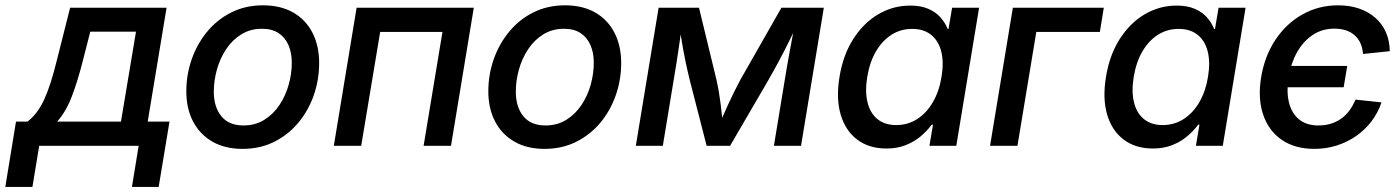

<svg xmlns="http://www.w3.org/2000/svg" viewBox="-75 -559 5368 736"><path d="M-54.7 157.7 -13.7 -92.8H30.3Q49.8 -107.9 65.4 -128.4Q81.1 -148.9 94 -176.8Q106.9 -204.6 119.1 -242.4Q131.3 -280.3 143.6 -330.6L193.8 -529.3H563.5L491.2 -92.8H574.7L533.2 157.7H430.7L456.5 0H75.2L49.3 157.7ZM144 -92.8H388.7L446.3 -437.5H271L243.7 -330.6Q223.1 -248.5 200.2 -189Q177.2 -129.4 144 -92.8Z M854.5 11.7Q787.6 11.7 739.5 -15.9Q691.4 -43.5 665.3 -93Q639.2 -142.6 639.2 -209Q639.2 -272.5 659.9 -331.8Q680.7 -391.1 719.2 -437.7Q757.8 -484.4 812 -511.5Q866.2 -538.6 933.1 -538.6Q1000.5 -538.6 1048.6 -511.2Q1096.7 -483.9 1122.6 -433.8Q1148.4 -383.8 1148.4 -317.4Q1148.4 -253.4 1127.9 -194.3Q1107.4 -135.3 1068.8 -88.9Q1030.3 -42.5 976.1 -15.4Q921.9 11.7 854.5 11.7ZM858.4 -78.1Q903.8 -78.1 938.5 -99.9Q973.1 -121.6 996.6 -157Q1020 -192.4 1031.7 -234.6Q1043.5 -276.9 1043.5 -318.4Q1043.5 -357.4 1030.5 -386.7Q1017.6 -416 992.4 -432.4Q967.3 -448.7 929.2 -448.7Q884.3 -448.7 849.9 -427.2Q815.4 -405.8 792 -370.6Q768.6 -335.4 756.6 -292.7Q744.6 -250 744.6 -207.5Q744.6 -149.4 773.2 -113.8Q801.8 -78.1 858.4 -78.1Z M1741.2 -529.3 1653.8 0H1548.8L1621.1 -436.5H1382.3L1309.6 0H1204.6L1292 -529.3Z M2012.2 11.7Q1945.3 11.7 1897.2 -15.9Q1849.1 -43.5 1823 -93Q1796.9 -142.6 1796.9 -209Q1796.9 -272.5 1817.6 -331.8Q1838.4 -391.1 1877 -437.7Q1915.5 -484.4 1969.7 -511.5Q2023.9 -538.6 2090.8 -538.6Q2158.2 -538.6 2206.3 -511.2Q2254.4 -483.9 2280.3 -433.8Q2306.2 -383.8 2306.2 -317.4Q2306.2 -253.4 2285.6 -194.3Q2265.1 -135.3 2226.6 -88.9Q2188 -42.5 2133.8 -15.4Q2079.6 11.7 2012.2 11.7ZM2016.1 -78.1Q2061.5 -78.1 2096.2 -99.9Q2130.9 -121.6 2154.3 -157Q2177.7 -192.4 2189.5 -234.6Q2201.2 -276.9 2201.2 -318.4Q2201.2 -357.4 2188.2 -386.7Q2175.3 -416 2150.1 -432.4Q2125 -448.7 2086.9 -448.7Q2042 -448.7 2007.6 -427.2Q1973.1 -405.8 1949.7 -370.6Q1926.3 -335.4 1914.3 -292.7Q1902.3 -250 1902.3 -207.5Q1902.3 -149.4 1930.9 -113.8Q1959.5 -78.1 2016.1 -78.1Z M2362.3 0 2449.7 -529.3H2604.5L2671.4 -253.4Q2676.8 -229.5 2680.7 -206.1Q2684.6 -182.6 2687.5 -159.7Q2690.4 -136.7 2692.6 -115Q2694.8 -93.3 2697.3 -73.2H2678.7Q2687.5 -93.8 2697 -115.5Q2706.5 -137.2 2717 -160.2Q2727.5 -183.1 2739 -206.3Q2750.5 -229.5 2763.2 -253.4L2920.4 -529.3H3083L2995.6 0H2891.6L2932.6 -248.5Q2937.5 -279.3 2942.6 -308.6Q2947.8 -337.9 2953.1 -366.5Q2958.5 -395 2963.6 -423.1Q2968.8 -451.2 2973.6 -479H2987.3Q2968.8 -439 2950.4 -401.9Q2932.1 -364.7 2912.1 -327.4Q2892.1 -290 2868.7 -249L2723.6 0H2633.8L2569.8 -249Q2559.6 -290 2552 -327.4Q2544.4 -364.7 2538.3 -401.9Q2532.2 -439 2526.4 -479H2542Q2537.6 -450.2 2533.7 -422.4Q2529.8 -394.5 2525.6 -366.5Q2521.5 -338.4 2516.8 -309.1Q2512.2 -279.8 2506.8 -248.5L2465.8 0Z M3323.2 10.3Q3256.3 10.3 3211.2 -23.7Q3166 -57.6 3147.7 -119.4Q3129.4 -181.2 3143.1 -264.2Q3156.7 -348.1 3195.8 -409.4Q3234.9 -470.7 3291.5 -504.2Q3348.1 -537.6 3414.1 -537.6Q3455.1 -537.6 3483.6 -525.1Q3512.2 -512.7 3530.3 -492.2Q3548.3 -471.7 3557.6 -448.2H3561L3574.7 -529.3H3678.2L3590.8 0H3487.8L3501.5 -81.1H3496.6Q3478.5 -56.6 3453.6 -35.9Q3428.7 -15.1 3396.2 -2.4Q3363.8 10.3 3323.2 10.3ZM3360.4 -79.6Q3405.3 -79.6 3441.2 -102.8Q3477.1 -126 3501.2 -167.7Q3525.4 -209.5 3534.2 -264.6Q3543.5 -320.3 3533.2 -361.3Q3522.9 -402.3 3494.6 -425.3Q3466.3 -448.2 3421.4 -448.2Q3377.4 -448.2 3342 -425.5Q3306.6 -402.8 3282.7 -361.8Q3258.8 -320.8 3249.5 -264.6Q3240.2 -208.5 3250.5 -166.7Q3260.7 -125 3288.8 -102.3Q3316.9 -79.6 3360.4 -79.6Z M4156.2 -529.3 4141.1 -436.5H3897.5L3825.2 0H3720.2L3807.6 -529.3Z M4344.7 10.3Q4277.8 10.3 4232.7 -23.7Q4187.5 -57.6 4169.2 -119.4Q4150.9 -181.2 4164.6 -264.2Q4178.2 -348.1 4217.3 -409.4Q4256.3 -470.7 4313 -504.2Q4369.6 -537.6 4435.5 -537.6Q4476.6 -537.6 4505.1 -525.1Q4533.7 -512.7 4551.8 -492.2Q4569.8 -471.7 4579.1 -448.2H4582.5L4596.2 -529.3H4699.7L4612.3 0H4509.3L4522.9 -81.1H4518.1Q4500 -56.6 4475.1 -35.9Q4450.2 -15.1 4417.7 -2.4Q4385.3 10.3 4344.7 10.3ZM4381.8 -79.6Q4426.8 -79.6 4462.6 -102.8Q4498.5 -126 4522.7 -167.7Q4546.9 -209.5 4555.7 -264.6Q4564.9 -320.3 4554.7 -361.3Q4544.4 -402.3 4516.1 -425.3Q4487.8 -448.2 4442.9 -448.2Q4398.9 -448.2 4363.5 -425.5Q4328.1 -402.8 4304.2 -361.8Q4280.3 -320.8 4271 -264.6Q4261.7 -208.5 4272 -166.7Q4282.2 -125 4310.3 -102.3Q4338.4 -79.6 4381.8 -79.6Z M4963.9 11.7Q4888.7 11.7 4838.4 -22.9Q4788.1 -57.6 4767.1 -119.6Q4746.1 -181.6 4759.3 -262.7Q4772.9 -344.7 4814.5 -407Q4856 -469.2 4918 -503.9Q4980 -538.6 5054.7 -538.6Q5099.6 -538.6 5135.7 -525.9Q5171.9 -513.2 5198 -490Q5224.1 -466.8 5238 -434.6Q5252 -402.3 5252.4 -362.8L5149.9 -352.1Q5148.4 -373.5 5140.9 -391.4Q5133.3 -409.2 5119.6 -422.1Q5106 -435.1 5086.2 -442.1Q5066.4 -449.2 5040 -449.2Q4993.2 -449.2 4957 -425Q4920.9 -400.9 4897.2 -358.9Q4873.5 -316.9 4864.7 -262.7Q4856 -209.5 4865.7 -167.7Q4875.5 -126 4903.8 -102.1Q4932.1 -78.1 4979 -78.1Q5005.4 -78.1 5027.3 -85Q5049.3 -91.8 5067.4 -105Q5085.4 -118.2 5098.6 -136.5Q5111.8 -154.8 5121.1 -177.2L5220.7 -166.5Q5207.5 -127 5182.6 -94.2Q5157.7 -61.5 5123.8 -37.8Q5089.8 -14.2 5049.1 -1.2Q5008.3 11.7 4963.9 11.7ZM4842.8 -224.6 4856.4 -306.2H5089.4L5075.7 -224.6Z"/></svg>

Font: Inter 24pt Medium
Style: Italic
Weight: 500
Italic angle: -9.3988°
Designer: Rasmus Andersson
Foundry: rsms
Version: Version 4.001;git-66647c0bb